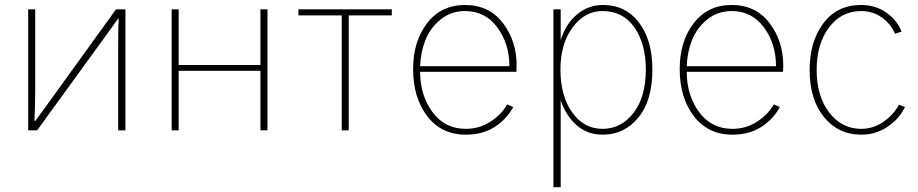

<svg xmlns="http://www.w3.org/2000/svg" viewBox="-20 -526 3704 775"><path d="M93.8 0V-488.3H122.1V-156.2Q122.1 -134.8 121.1 -98.6Q120.1 -62.5 119.1 -38.1H123L179.7 -116.2L448.2 -488.3H486.3V0H457V-338.9Q457 -410.2 459 -451.2H457L409.2 -384.8L129.9 0Z M672.9 0V-488.3H701.2V-263.7H1031.2V-488.3H1059.6V0H1031.2V-240.2H701.2V0Z M1184.6 -463.9V-488.3H1561.5V-463.9H1387.7V0H1359.4V-463.9Z M1647.5 -247.1Q1647.5 -359.4 1704.1 -432.6Q1760.7 -505.9 1857.4 -505.9Q1954.1 -505.9 2009.8 -433.1Q2065.4 -360.4 2065.4 -261.7Q2065.4 -257.8 2064.9 -249.5Q2064.5 -241.2 2064.5 -236.3H1675.8Q1675.8 -141.6 1725.6 -73.7Q1775.4 -5.9 1860.4 -5.9Q1915 -5.9 1959.5 -34.7Q2003.9 -63.5 2027.3 -104.5L2051.8 -93.8Q2024.4 -43.9 1976.1 -13.2Q1927.7 17.6 1860.4 17.6Q1761.7 17.6 1704.6 -57.1Q1647.5 -131.8 1647.5 -247.1ZM1675.8 -258.8H2036.1Q2036.1 -349.6 1987.3 -415.5Q1938.5 -481.4 1857.4 -481.4Q1799.8 -481.4 1757.8 -446.8Q1715.8 -412.1 1696.8 -363.3Q1677.7 -314.5 1675.8 -258.8Z M2242.2 -246.1Q2242.2 -138.7 2289.6 -72.3Q2336.9 -5.9 2412.1 -5.9Q2487.3 -5.9 2537.1 -70.3Q2586.9 -134.8 2586.9 -245.1Q2586.9 -348.6 2541 -415Q2495.1 -481.4 2412.1 -481.4Q2339.8 -481.4 2291 -415Q2242.2 -348.6 2242.2 -246.1ZM2213.9 229.5V-488.3H2243.2V-364.3Q2263.7 -429.7 2309.1 -467.8Q2354.5 -505.9 2414.1 -505.9Q2504.9 -505.9 2559.1 -435.1Q2613.3 -364.3 2613.3 -245.1Q2613.3 -120.1 2556.6 -51.3Q2500 17.6 2413.1 17.6Q2350.6 17.6 2307.1 -21Q2263.7 -59.6 2243.2 -121.1V229.5Z M2723.6 -247.1Q2723.6 -359.4 2780.3 -432.6Q2836.9 -505.9 2933.6 -505.9Q3030.3 -505.9 3085.9 -433.1Q3141.6 -360.4 3141.6 -261.7Q3141.6 -257.8 3141.1 -249.5Q3140.6 -241.2 3140.6 -236.3H2752Q2752 -141.6 2801.8 -73.7Q2851.6 -5.9 2936.5 -5.9Q2991.2 -5.9 3035.6 -34.7Q3080.1 -63.5 3103.5 -104.5L3127.9 -93.8Q3100.6 -43.9 3052.2 -13.2Q3003.9 17.6 2936.5 17.6Q2837.9 17.6 2780.8 -57.1Q2723.6 -131.8 2723.6 -247.1ZM2752 -258.8H3112.3Q3112.3 -349.6 3063.5 -415.5Q3014.6 -481.4 2933.6 -481.4Q2876 -481.4 2834 -446.8Q2792 -412.1 2772.9 -363.3Q2753.9 -314.5 2752 -258.8Z M3248 -244.1Q3248 -357.4 3303.2 -431.6Q3358.4 -505.9 3456.1 -505.9Q3513.7 -505.9 3557.1 -475.6Q3600.6 -445.3 3619.1 -398.4L3592.8 -389.6Q3575.2 -430.7 3538.6 -456.1Q3502 -481.4 3456.1 -481.4Q3376 -481.4 3326.2 -415Q3276.4 -348.6 3276.4 -244.1Q3276.4 -137.7 3327.1 -71.8Q3377.9 -5.9 3456.1 -5.9Q3504.9 -5.9 3546.4 -34.7Q3587.9 -63.5 3608.4 -103.5L3632.8 -93.8Q3610.4 -46.9 3563 -14.6Q3515.6 17.6 3456.1 17.6Q3364.3 17.6 3306.2 -53.2Q3248 -124 3248 -244.1Z"/></svg>

Font: Gothic A1 Thin
Style: Regular
Weight: 250
Designer: HanYang I&C Co.,Ltd.
Foundry: HanYang I&C Co.,Ltd.
Version: Version 2.50